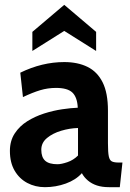

<svg xmlns="http://www.w3.org/2000/svg" viewBox="-20 -765 538 795"><path d="M166 10Q126 10 93 -7.5Q60 -25 40.5 -58.5Q21 -92 21 -140Q21 -182 41 -212.5Q61 -243 93 -263Q125 -283 162.5 -295Q200 -307 237 -312.5Q274 -318 302 -319Q300 -362 280 -381.5Q260 -401 212 -401Q178 -401 146.5 -391.5Q115 -382 75 -363L64 -464Q109 -486 154.5 -497Q200 -508 246 -508Q302 -508 342.5 -488Q383 -468 405 -424Q427 -380 427 -307V-172Q427 -134 430.5 -117.5Q434 -101 443.5 -96.5Q453 -92 471 -92H487L476 10H431Q403 10 381.5 3Q360 -4 344 -17.5Q328 -31 319 -48Q294 -20 252.5 -5Q211 10 166 10ZM218 -85Q234 -85 259 -93.5Q284 -102 303 -121V-235Q268 -234 233 -223.5Q198 -213 174.5 -193.5Q151 -174 151 -145Q151 -114 167 -99.5Q183 -85 218 -85ZM114 -554V-633L246 -745L378 -633V-554L246 -637Z"/></svg>

Font: Cabin VF Beta
Style: Regular
Weight: 400
Designer: Pablo Impallari
Foundry: Pablo Impallari. http://www.impallari.com Igino Marini. http://www.ikern.com
Version: Version 2.200